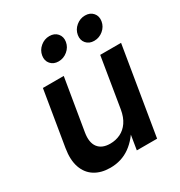

<svg xmlns="http://www.w3.org/2000/svg" viewBox="-175 -861 933 993"><g transform="rotate(-30 291.0 -364.0)"><path d="M197.3 9.8Q143.1 9.8 105.2 -13.9Q67.4 -37.6 51.5 -83.3Q35.6 -128.9 46.4 -194.8L100.6 -522.5H225.1L173.8 -214.4Q164.6 -158.2 187.3 -128.4Q210 -98.6 259.3 -98.6Q292 -98.6 320.1 -112.1Q348.1 -125.5 367.4 -153.6Q386.7 -181.6 394 -224.6L442.9 -522.5H567.4L481 0H359.9L381.3 -131.8H401.9Q366.2 -63 315.2 -26.6Q264.2 9.8 197.3 9.8ZM453.1 -600.6Q423.3 -600.6 406.2 -620.4Q389.2 -640.1 394 -669.4Q398.9 -698.7 422.6 -718.5Q446.3 -738.3 476.1 -738.3Q506.3 -738.3 523.4 -718.5Q540.5 -698.7 535.6 -669.4Q530.8 -640.1 507.1 -620.4Q483.4 -600.6 453.1 -600.6ZM240.2 -600.6Q210.4 -600.6 193.4 -620.4Q176.3 -640.1 181.2 -669.4Q186 -698.7 209.7 -718.5Q233.4 -738.3 263.2 -738.3Q293.5 -738.3 310.5 -718.5Q327.6 -698.7 322.8 -669.4Q317.9 -640.1 294.2 -620.4Q270.5 -600.6 240.2 -600.6Z"/></g></svg>

Font: Inter 28pt SemiBold
Style: Italic
Weight: 600
Italic angle: -9.3988°
Designer: Rasmus Andersson
Foundry: rsms
Version: Version 4.001;git-66647c0bb